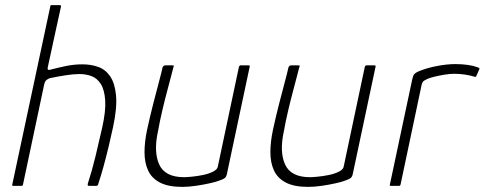

<svg xmlns="http://www.w3.org/2000/svg" viewBox="-20 -728 1898 752"><path d="M28 -5Q65 -179 102.5 -354Q140 -529 177 -703Q177 -708 182 -708Q190 -708 198 -708Q206 -708 214 -708Q219 -708 219 -703Q206 -644 193 -584Q180 -524 167 -464Q166 -458 167.5 -455.5Q169 -453 177 -455Q207 -463 238.5 -469.5Q270 -476 303 -476Q336 -476 364.5 -466Q393 -456 411.5 -429Q430 -402 434.5 -354Q439 -306 423 -231Q415 -194 405.5 -154Q396 -114 385.5 -76Q375 -38 364 -5Q363 -2 361 -1Q359 0 354 0Q348 0 342 0Q336 0 330 0Q325 0 324 -1.5Q323 -3 324 -9Q340 -58 354 -115.5Q368 -173 380 -227Q395 -294 392 -335.5Q389 -377 374.5 -399.5Q360 -422 338 -430Q316 -438 291 -438Q268 -438 236 -433Q204 -428 176 -422Q169 -420 162.5 -415Q156 -410 153 -397L70 -5Q69 0 64 0H32Q27 0 28 -5Z M694 4Q639 4 606.5 -13Q574 -30 560 -60.5Q546 -91 546 -131.5Q546 -172 556 -219Q567 -270 579.5 -319Q592 -368 602.5 -407Q613 -446 617 -465Q620 -470 622.5 -471Q625 -472 630 -472H653Q659 -472 660.5 -471Q662 -470 659 -464Q657 -456 650.5 -431Q644 -406 634.5 -370.5Q625 -335 615.5 -294.5Q606 -254 599 -215Q581 -134 603.5 -84Q626 -34 701 -34Q711 -34 731.5 -36Q752 -38 774.5 -42.5Q797 -47 814 -55.5Q831 -64 833 -75L916 -467Q917 -469 918.5 -470.5Q920 -472 921 -472H954Q956 -472 957.5 -471Q959 -470 958 -467L869 -48Q867 -36 860 -30.5Q853 -25 834 -19Q827 -16 803 -10.5Q779 -5 749 -0.5Q719 4 694 4Z M1187 4Q1132 4 1099.5 -13Q1067 -30 1053 -60.5Q1039 -91 1039 -131.5Q1039 -172 1049 -219Q1060 -270 1072.5 -319Q1085 -368 1095.5 -407Q1106 -446 1110 -465Q1113 -470 1115.5 -471Q1118 -472 1123 -472H1146Q1152 -472 1153.5 -471Q1155 -470 1152 -464Q1150 -456 1143.5 -431Q1137 -406 1127.5 -370.5Q1118 -335 1108.5 -294.5Q1099 -254 1092 -215Q1074 -134 1096.5 -84Q1119 -34 1194 -34Q1204 -34 1224.5 -36Q1245 -38 1267.5 -42.5Q1290 -47 1307 -55.5Q1324 -64 1326 -75L1409 -467Q1410 -469 1411.5 -470.5Q1413 -472 1414 -472H1447Q1449 -472 1450.5 -471Q1452 -470 1451 -467L1362 -48Q1360 -36 1353 -30.5Q1346 -25 1327 -19Q1320 -16 1296 -10.5Q1272 -5 1242 -0.5Q1212 4 1187 4Z M1763 -477Q1817 -477 1852 -464Q1855 -463 1857 -461.5Q1859 -460 1857 -456L1846 -431Q1845 -428 1842.5 -427Q1840 -426 1837 -428Q1821 -433 1800.5 -436Q1780 -439 1758 -439Q1742 -439 1720.5 -435.5Q1699 -432 1681 -427.5Q1663 -423 1654 -419Q1648 -416 1641 -412Q1634 -408 1631 -394L1549 -6Q1548 -2 1546.5 -1Q1545 0 1542 0H1511Q1508 0 1507 -1Q1506 -2 1507 -5L1595 -419Q1598 -433 1603 -438Q1608 -443 1616 -447Q1648 -461 1689 -469Q1730 -477 1763 -477Z"/></svg>

Font: Glory Thin ExtraLight
Style: Italic
Weight: 250
Italic angle: -12°
Version: Version 1.011